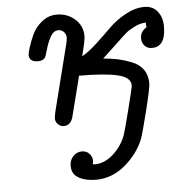

<svg xmlns="http://www.w3.org/2000/svg" viewBox="-49 -483 720 758"><g transform="rotate(-5 310.5 -104.5)"><path d="M79.1 -287.1Q79.1 -293.9 85.4 -314.9Q91.8 -335.9 104.5 -364.5Q117.2 -393.1 143.6 -414.6Q169.9 -436 203.1 -436Q245.1 -436 275.1 -409.4Q305.2 -382.8 305.2 -341.8Q305.2 -324.7 289.1 -263.2Q314 -276.4 347.9 -307.6Q381.8 -338.9 408.9 -366Q436 -393.1 474.6 -414.6Q513.2 -436 549.8 -436Q584 -436 602.5 -412.1Q621.1 -388.2 621.1 -353Q621.1 -272 566.9 -272Q548.8 -272 537.8 -283.9Q526.9 -295.9 526.9 -313Q526.9 -339.8 551.8 -355L550.8 -374Q527.8 -373 505.9 -362.1Q483.9 -351.1 471.4 -340.6Q459 -330.1 425 -297.6Q391.1 -265.1 371.1 -247.1Q405.3 -244.1 429.2 -239Q453.1 -233.9 482.7 -222.4Q512.2 -210.9 528.1 -188.5Q543.9 -166 543.9 -133.8Q543.9 -115.7 521.5 -25.9Q499 64 491.2 84Q468.3 140.1 416.7 183.6Q365.2 227.1 300.8 227.1Q260.7 227.1 233.4 211.9Q206.1 196.8 206.1 164.1Q206.1 141.1 220.5 126Q234.9 110.8 254.9 110.8Q273.9 110.8 284.9 123.5Q295.9 136.2 295.9 150.9Q295.9 156.7 293.9 165Q295.9 165 297.9 165.5Q299.8 166 301.8 166Q339.8 166 374 136Q408.2 106 424.8 63Q430.7 46.9 452.4 -38.6Q474.1 -124 474.1 -131.8Q474.1 -164.1 422.1 -176Q370.1 -188 270 -188Q269 -182.1 266.1 -171.6Q263.2 -161.1 254.2 -124.5Q245.1 -87.9 231.9 -37.1Q224.1 4.9 192.9 4.9Q180.7 4.9 170.9 -4.2Q161.1 -13.2 160.2 -26.9Q160.2 -33.7 165 -56.2L231 -317.9Q234.9 -334 234.9 -341.8Q234.9 -356 225.8 -365Q216.8 -374 204.1 -374Q185.1 -374 172.6 -351.6Q160.2 -329.1 152.6 -301Q145 -272.9 140.1 -268.1Q131.3 -259.3 113.8 -258.8Q79.1 -259.3 79.1 -287.1Z"/></g></svg>

Font: CMU Typewriter Text Variable Width
Style: Italic
Weight: 500
Italic angle: -14.04°
Version: Version 0.7.0